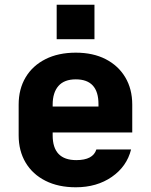

<svg xmlns="http://www.w3.org/2000/svg" viewBox="-20 -783 640 813"><path d="M301 10Q227 10 172.5 -17.5Q118 -45 88.5 -94.5Q59 -144 59 -210V-340Q59 -406 88.5 -455.5Q118 -505 172.5 -532.5Q227 -560 301 -560Q374 -560 427.5 -532.5Q481 -505 510.5 -455.5Q540 -406 540 -340V-222H203V-210Q203 -105 303 -105Q374 -105 388 -150H535Q517 -78 453.5 -34Q390 10 301 10ZM203 -332H397V-342Q397 -447 301 -447Q252 -447 227.5 -419Q203 -391 203 -340ZM220 -763H380V-617H220Z"/></svg>

Font: Tiny ExtraBold
Style: Regular
Weight: 800
Designer: Philipp Nurullin, Konstantin Bulenkov
Foundry: JetBrains
Version: Version 2.251; ttfautohint (v1.8.4.7-5d5b)